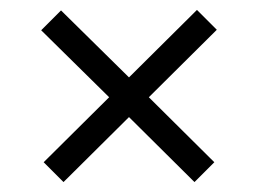

<svg xmlns="http://www.w3.org/2000/svg" viewBox="-20 -537 521 387"><path d="M412 -210 372 -170 240 -301 108 -170 68 -210 200 -341 63 -476 103 -516 240 -381 377 -517 417 -477 280 -341Z"/></svg>

Font: Hind Jalandhar Light
Style: Regular
Weight: 300
Designer: Namrata Goyal
Foundry: Indian Type Foundry
Version: Version 0.702;PS 1.0;hotconv 1.0.81;makeotf.lib2.5.63406